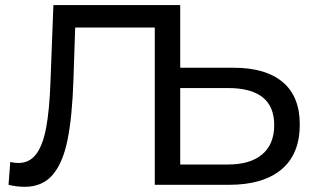

<svg xmlns="http://www.w3.org/2000/svg" viewBox="-20 -720 1227 748"><path d="M13.2 0 20 -88.9Q36.1 -85 51.8 -85Q94.7 -85 120.8 -119.4Q147 -153.8 159.9 -222.9Q172.9 -292 176.8 -404.8L188 -700.2H681.2V0H583V-612.8H272.9L266.1 -408.2Q261.2 -263.2 242.7 -173.1Q224.1 -83 184.1 -37.6Q144 7.8 76.2 7.8Q45.4 7.8 13.2 0ZM583 0V-700.2H682.1V-456.1H890.1Q1015.1 -456.1 1081.5 -400.1Q1147.9 -344.2 1147.9 -234.9Q1147.9 -119.6 1076.4 -59.8Q1004.9 0 872.1 0ZM682.1 -79.1H868.2Q955.1 -79.1 1001.7 -118.7Q1048.3 -158.2 1048.3 -232.9Q1048.3 -377 868.2 -377H682.1Z"/></svg>

Font: Montserrat Medium
Style: Regular
Weight: 500
Designer: Julieta Ulanovsky
Foundry: Julieta Ulanovsky
Version: Version 7.200